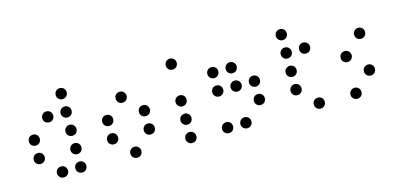

<svg xmlns="http://www.w3.org/2000/svg" viewBox="-50 -755 2100 1011"><g transform="rotate(-15 1000.0 -250.0)"><path d="M300 -420C317 -420 330 -433 330 -450C330 -467 317 -480 300 -480C283 -480 270 -467 270 -450C270 -433 283 -420 300 -420ZM200 -320C217 -320 230 -333 230 -350C230 -367 217 -380 200 -380C183 -380 170 -367 170 -350C170 -333 183 -320 200 -320ZM300 -320C317 -320 330 -333 330 -350C330 -367 317 -380 300 -380C283 -380 270 -367 270 -350C270 -333 283 -320 300 -320ZM100 -220C117 -220 130 -233 130 -250C130 -267 117 -280 100 -280C83 -280 70 -267 70 -250C70 -233 83 -220 100 -220ZM300 -220C317 -220 330 -233 330 -250C330 -267 317 -280 300 -280C283 -280 270 -267 270 -250C270 -233 283 -220 300 -220ZM100 -120C117 -120 130 -133 130 -150C130 -167 117 -180 100 -180C83 -180 70 -167 70 -150C70 -133 83 -120 100 -120ZM300 -120C317 -120 330 -133 330 -150C330 -167 317 -180 300 -180C283 -180 270 -167 270 -150C270 -133 283 -120 300 -120ZM200 -20C217 -20 230 -33 230 -50C230 -67 217 -80 200 -80C183 -80 170 -67 170 -50C170 -33 183 -20 200 -20ZM300 -20C317 -20 330 -33 330 -50C330 -67 317 -80 300 -80C283 -80 270 -67 270 -50C270 -33 283 -20 300 -20Z M600 -320C617 -320 630 -333 630 -350C630 -367 617 -380 600 -380C583 -380 570 -367 570 -350C570 -333 583 -320 600 -320ZM500 -220C517 -220 530 -233 530 -250C530 -267 517 -280 500 -280C483 -280 470 -267 470 -250C470 -233 483 -220 500 -220ZM700 -220C717 -220 730 -233 730 -250C730 -267 717 -280 700 -280C683 -280 670 -267 670 -250C670 -233 683 -220 700 -220ZM500 -120C517 -120 530 -133 530 -150C530 -167 517 -180 500 -180C483 -180 470 -167 470 -150C470 -133 483 -120 500 -120ZM700 -120C717 -120 730 -133 730 -150C730 -167 717 -180 700 -180C683 -180 670 -167 670 -150C670 -133 683 -120 700 -120ZM600 -20C617 -20 630 -33 630 -50C630 -67 617 -80 600 -80C583 -80 570 -67 570 -50C570 -33 583 -20 600 -20Z M900 -420C917 -420 930 -433 930 -450C930 -467 917 -480 900 -480C883 -480 870 -467 870 -450C870 -433 883 -420 900 -420ZM900 -220C917 -220 930 -233 930 -250C930 -267 917 -280 900 -280C883 -280 870 -267 870 -250C870 -233 883 -220 900 -220ZM900 -120C917 -120 930 -133 930 -150C930 -167 917 -180 900 -180C883 -180 870 -167 870 -150C870 -133 883 -120 900 -120ZM900 -20C917 -20 930 -33 930 -50C930 -67 917 -80 900 -80C883 -80 870 -67 870 -50C870 -33 883 -20 900 -20Z M1100 -320C1117 -320 1130 -333 1130 -350C1130 -367 1117 -380 1100 -380C1083 -380 1070 -367 1070 -350C1070 -333 1083 -320 1100 -320ZM1200 -320C1217 -320 1230 -333 1230 -350C1230 -367 1217 -380 1200 -380C1183 -380 1170 -367 1170 -350C1170 -333 1183 -320 1200 -320ZM1100 -220C1117 -220 1130 -233 1130 -250C1130 -267 1117 -280 1100 -280C1083 -280 1070 -267 1070 -250C1070 -233 1083 -220 1100 -220ZM1200 -220C1217 -220 1230 -233 1230 -250C1230 -267 1217 -280 1200 -280C1183 -280 1170 -267 1170 -250C1170 -233 1183 -220 1200 -220ZM1300 -220C1317 -220 1330 -233 1330 -250C1330 -267 1317 -280 1300 -280C1283 -280 1270 -267 1270 -250C1270 -233 1283 -220 1300 -220ZM1300 -120C1317 -120 1330 -133 1330 -150C1330 -167 1317 -180 1300 -180C1283 -180 1270 -167 1270 -150C1270 -133 1283 -120 1300 -120ZM1100 -20C1117 -20 1130 -33 1130 -50C1130 -67 1117 -80 1100 -80C1083 -80 1070 -67 1070 -50C1070 -33 1083 -20 1100 -20ZM1200 -20C1217 -20 1230 -33 1230 -50C1230 -67 1217 -80 1200 -80C1183 -80 1170 -67 1170 -50C1170 -33 1183 -20 1200 -20Z M1500 -420C1517 -420 1530 -433 1530 -450C1530 -467 1517 -480 1500 -480C1483 -480 1470 -467 1470 -450C1470 -433 1483 -420 1500 -420ZM1500 -320C1517 -320 1530 -333 1530 -350C1530 -367 1517 -380 1500 -380C1483 -380 1470 -367 1470 -350C1470 -333 1483 -320 1500 -320ZM1600 -320C1617 -320 1630 -333 1630 -350C1630 -367 1617 -380 1600 -380C1583 -380 1570 -367 1570 -350C1570 -333 1583 -320 1600 -320ZM1500 -220C1517 -220 1530 -233 1530 -250C1530 -267 1517 -280 1500 -280C1483 -280 1470 -267 1470 -250C1470 -233 1483 -220 1500 -220ZM1500 -120C1517 -120 1530 -133 1530 -150C1530 -167 1517 -180 1500 -180C1483 -180 1470 -167 1470 -150C1470 -133 1483 -120 1500 -120ZM1600 -20C1617 -20 1630 -33 1630 -50C1630 -67 1617 -80 1600 -80C1583 -80 1570 -67 1570 -50C1570 -33 1583 -20 1600 -20Z M1900 -320C1917 -320 1930 -333 1930 -350C1930 -367 1917 -380 1900 -380C1883 -380 1870 -367 1870 -350C1870 -333 1883 -320 1900 -320ZM1800 -220C1817 -220 1830 -233 1830 -250C1830 -267 1817 -280 1800 -280C1783 -280 1770 -267 1770 -250C1770 -233 1783 -220 1800 -220ZM1900 -120C1917 -120 1930 -133 1930 -150C1930 -167 1917 -180 1900 -180C1883 -180 1870 -167 1870 -150C1870 -133 1883 -120 1900 -120ZM1800 -20C1817 -20 1830 -33 1830 -50C1830 -67 1817 -80 1800 -80C1783 -80 1770 -67 1770 -50C1770 -33 1783 -20 1800 -20Z"/></g></svg>

Font: TINY 5x3 60
Style: Regular
Weight: 150
Designer: Jack Halten Fahnestock
Foundry: Velvetyne Type Foundry
Version: Version 1.002;hotconv 1.0.109;makeotfexe 2.5.65596